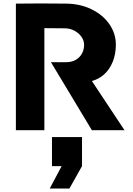

<svg xmlns="http://www.w3.org/2000/svg" viewBox="-20 -754 770 1112"><path d="M72 0V-733Q218 -735 365 -733Q445 -732 510.5 -700Q576 -668 613.5 -614Q651 -560 651 -495Q651 -441 633 -396.5Q615 -352 583.5 -323.5Q552 -295 512 -285L701 0H512L275 -394Q324 -393 367 -394Q412 -395 439.5 -423.5Q467 -452 467 -495Q467 -519 452 -540.5Q437 -562 411.5 -576Q386 -590 354 -590Q320 -591 237 -591V0ZM455 40V208L382 338H268L337 208H281V40Z"/></svg>

Font: Kreadon
Style: Regular
Weight: 400
Designer: kohakuno
Foundry: StudioGnu
Version: Version 1.000;Glyphs 3.1.2 (3151)